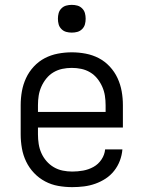

<svg xmlns="http://www.w3.org/2000/svg" viewBox="-20 -757 590 789"><path d="M277 12Q248 12 219.5 7Q191 2 165.5 -11.5Q140 -25 120 -46Q100 -67 87.5 -93Q75 -119 70 -147.5Q65 -176 65 -205V-325Q65 -354 70 -382Q75 -410 87 -436Q99 -462 119 -483.5Q139 -505 164 -518Q189 -531 217.5 -536.5Q246 -542 275 -542Q304 -542 332.5 -536.5Q361 -531 386 -518Q411 -505 431 -483.5Q451 -462 463 -436Q475 -410 480 -382Q485 -354 485 -325V-233H136V-205Q136 -185 139 -165.5Q142 -146 150 -128Q158 -110 171 -95Q184 -80 201 -70Q218 -60 237.5 -56Q257 -52 277 -52Q299 -52 321.5 -56Q344 -60 364 -71Q384 -82 397 -101.5Q410 -121 412 -143H483Q481 -119 472.5 -96.5Q464 -74 449 -55Q434 -36 414 -23Q394 -10 371.5 -2Q349 6 325 9Q301 12 277 12ZM136 -297H414V-325Q414 -345 411 -364Q408 -383 400 -401Q392 -419 379.5 -434.5Q367 -450 350 -460Q333 -470 314 -474Q295 -478 275 -478Q255 -478 236 -474Q217 -470 200 -460Q183 -450 170.5 -434.5Q158 -419 150 -401Q142 -383 139 -364Q136 -345 136 -325ZM275 -623Q263 -623 252 -626Q241 -629 232.5 -637.5Q224 -646 221 -657Q218 -668 218 -680Q218 -692 221 -703Q224 -714 232.5 -722.5Q241 -731 252 -734Q263 -737 275 -737Q287 -737 298 -734Q309 -731 317.5 -722.5Q326 -714 329 -703Q332 -692 332 -680Q332 -668 329 -657Q326 -646 317.5 -637.5Q309 -629 298 -626Q287 -623 275 -623Z"/></svg>

Font: Lode
Style: Regular
Weight: 400
Monospace: yes
Designer: Belleve Invis
Foundry: Belleve Invis
Version: Version 29.2.0; ttfautohint (v1.8.3)